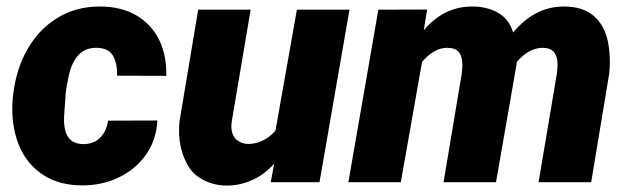

<svg xmlns="http://www.w3.org/2000/svg" viewBox="-20 -558 1927 588"><path d="M311 -188.5 461.9 -189Q459 -129.4 427 -84.2Q395 -39.1 343.8 -14.6Q292.5 9.8 232.9 9.8Q162.6 9.8 114 -21.2Q65.4 -52.2 41.5 -105.2Q17.6 -158.2 17.6 -225.1Q17.6 -241.2 19 -257.3L21 -272.9Q29.8 -346.7 64 -407Q98.1 -467.3 155 -502.7Q211.9 -538.1 285.6 -538.1Q350.1 -538.1 396.5 -511.5Q442.9 -484.9 466.8 -437Q490.7 -389.2 489.3 -325.7L338.4 -326.2Q339.8 -363.8 325.7 -387.7Q311.5 -411.6 274.9 -411.6Q240.7 -411.6 220.7 -389.9Q200.7 -368.2 191.9 -332Q183.6 -295.4 180.7 -268.6L180.2 -257.3L176.3 -201.2Q172.4 -116.7 235.4 -116.7Q267.1 -116.7 286.6 -136.2Q306.2 -155.8 311 -188.5Z M809.1 0 819.8 -57.1Q791 -23.9 752.9 -6.8Q714.8 10.3 675.3 10.3Q637.2 10.3 605.5 -5.4Q573.7 -21 556.6 -49.3Q528.3 -97.2 528.3 -158.2Q528.3 -171.9 529.8 -186.5L586.9 -528.3H747.6L689.5 -184.6Q688.5 -175.8 688.5 -172.4Q688.5 -145 703.4 -131.1Q718.3 -117.2 741.7 -117.2Q763.2 -117.2 785.4 -127.9Q807.6 -138.7 823.7 -158.2L889.2 -528.3H1050.3L958.5 0Z M1272.5 -368.2 1207.5 0H1046.9L1138.7 -528.3L1288.1 -528.8L1277.8 -465.3Q1338.9 -538.1 1426.3 -538.1Q1471.7 -538.1 1505.6 -518.6Q1539.6 -499 1551.3 -458.5Q1618.2 -538.1 1706.5 -538.1Q1765.1 -538.1 1798.3 -509.3Q1831.5 -480.5 1841.8 -430.2Q1847.7 -400.9 1847.7 -369.6Q1847.7 -349.6 1845.7 -332.5L1790.5 0H1629.4L1685.5 -333Q1687.5 -350.6 1687.5 -359.9Q1687.5 -383.3 1677.5 -397.2Q1667.5 -411.1 1642.6 -411.6Q1600.1 -411.6 1563 -368.7L1560.5 -352.5L1499 0H1338.4L1394 -332Q1396 -350.6 1396 -359.4Q1396 -383.8 1386 -397.5Q1376 -411.1 1350.1 -411.6Q1309.1 -411.6 1272.5 -368.2Z"/></svg>

Font: Mardoto Black
Style: Italic
Weight: 900
Italic angle: -12°
Designer: Christian Robertson, Vahan Hovhannisyan
Foundry: Google
Version: Version 1.000